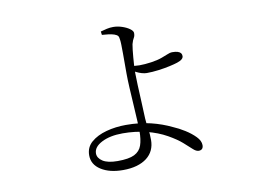

<svg xmlns="http://www.w3.org/2000/svg" viewBox="-69 -661 1137 821"><g transform="rotate(-10 500.0 -251.0)"><path d="M403 54Q345 54 308 30.5Q271 7 271 -33Q271 -68 296.5 -90Q322 -112 362.5 -123Q403 -134 448 -134Q507 -134 555.5 -122Q604 -110 645 -90Q669 -80 694.5 -64Q720 -48 738 -29.5Q756 -11 756 8Q756 18 751 23.5Q746 29 736 29Q725 29 711.5 16.5Q698 4 676.5 -15Q655 -34 618 -55Q579 -77 530.5 -89Q482 -101 428 -101Q373 -101 337 -82.5Q301 -64 301 -36Q301 -16 322.5 -2Q344 12 387 12Q436 12 460 0Q484 -12 492.5 -36.5Q501 -61 501 -99Q501 -110 499.5 -140.5Q498 -171 495.5 -210.5Q493 -250 491 -287.5Q489 -325 489 -350Q489 -369 489 -392Q489 -415 489 -437Q489 -459 488.5 -475Q488 -491 487 -496Q486 -509 482 -514Q478 -519 467 -523Q455 -527 441.5 -528.5Q428 -530 414 -531L412 -546Q426 -550 439.5 -553Q453 -556 467 -556Q486 -556 505.5 -549.5Q525 -543 538 -533.5Q551 -524 551 -515Q551 -502 546 -494.5Q541 -487 536 -469Q534 -459 532.5 -444.5Q531 -430 529.5 -413Q528 -396 527 -378.5Q526 -361 526 -346Q526 -329 527.5 -293Q529 -257 531 -217Q533 -177 534 -147Q536 -119 539.5 -99.5Q543 -80 543 -52Q543 -28 534 -8.5Q525 11 507 25Q489 39 463 46.5Q437 54 403 54ZM575 -337Q565 -337 553 -340.5Q541 -344 530.5 -349.5Q520 -355 512 -359V-378Q522 -377 532.5 -376Q543 -375 550 -375Q573 -375 601 -379Q629 -383 648 -390Q665 -396 676.5 -401Q688 -406 696 -406Q712 -406 721 -403Q730 -400 734 -395Q738 -390 738 -382Q738 -375 731.5 -369Q725 -363 710 -358Q698 -354 675.5 -349Q653 -344 626 -340.5Q599 -337 575 -337Z"/></g></svg>

Font: Noto Serif KR ExtraLight
Style: Regular
Weight: 200
Designer: Ryoko NISHIZUKA 西塚涼子 (kana & ideographs); Frank Grießhammer (Latin, Greek & Cyrillic); Wenlong ZHANG 张文龙 (bopomofo); San
Foundry: Adobe
Version: Version 2.002-H1;hotconv 1.1.0;makeotfexe 2.6.0